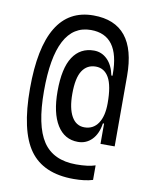

<svg xmlns="http://www.w3.org/2000/svg" viewBox="-89 -771 765 951"><g transform="rotate(10 293.0 -295.5)"><path d="M346.7 112.3Q194.3 112.3 125.5 16.6Q56.6 -79.1 56.6 -292Q56.6 -702.6 304.2 -702.6Q519.5 -702.6 519.5 -436V-82H448.2V-184.1H442.4Q434.6 -130.9 406 -101.6Q377.4 -72.3 335.9 -72.3Q268.1 -72.3 230.7 -132.6Q193.4 -192.9 193.4 -302.2Q193.4 -418 230.7 -474.9Q268.1 -531.7 336.9 -531.7Q375.5 -531.7 403.8 -503.9Q432.1 -476.1 442.4 -424.8H448.2V-433.1Q448.2 -629.4 304.2 -629.4Q127 -629.4 127 -292Q127 -117.7 179.2 -39.3Q231.4 39.1 346.7 39.1Q407.7 39.1 442.9 26.9V100.1Q404.3 112.3 346.7 112.3ZM355 -148.9Q398.9 -148.9 423.6 -184.8Q448.2 -220.7 448.2 -286.6Q448.2 -374.5 425.3 -414.8Q402.3 -455.1 359.4 -455.1Q315.4 -455.1 291.5 -418.7Q267.6 -382.3 267.6 -302.2Q267.6 -229 290.3 -189Q313 -148.9 355 -148.9Z"/></g></svg>

Font: Cascadia Code PL SemiLight
Style: Regular
Weight: 350
Monospace: yes
Designer: Aaron Bell
Foundry: Saja Typeworks
Version: Version 2404.023; ttfautohint (v1.8.4)